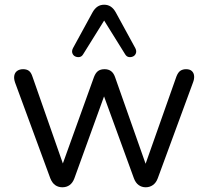

<svg xmlns="http://www.w3.org/2000/svg" viewBox="-20 -786 881 813"><path d="M244 7Q227 7 214 -2Q201 -11 193 -31L44 -436Q38 -453 40.5 -466Q43 -479 53 -486Q63 -493 78 -493Q93 -493 102.5 -486Q112 -479 118 -460L258 -60H234L378 -460Q385 -478 395.5 -485.5Q406 -493 423 -493Q439 -493 450 -485Q461 -477 467 -460L608 -60H585L727 -462Q734 -480 744 -486.5Q754 -493 768 -493Q784 -493 792.5 -485Q801 -477 802 -464Q803 -451 797 -436L648 -31Q641 -12 627.5 -2.5Q614 7 597 7Q580 7 567 -2.5Q554 -12 547 -31L399 -437H442L295 -31Q288 -12 275 -2.5Q262 7 244 7ZM553 -582Q559 -570 555.5 -560.5Q552 -551 543.5 -547Q535 -543 525.5 -544.5Q516 -546 510 -556L421 -699L332 -556Q326 -546 316.5 -544.5Q307 -543 298.5 -547Q290 -551 286.5 -560.5Q283 -570 289 -582L372 -734Q381 -750 393 -758Q405 -766 421 -766Q437 -766 449 -758Q461 -750 470 -734Z"/></svg>

Font: Nunito ExtraLight
Style: Regular
Weight: 400
Version: Version 3.602